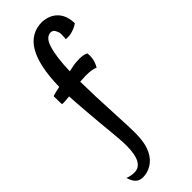

<svg xmlns="http://www.w3.org/2000/svg" viewBox="-296 -660 890 890"><g transform="rotate(-45 149.0 -214.5)"><path d="M-19.5 153.3Q1 162.1 24.4 162.1Q86.9 162.1 86.9 47.9Q86.9 30.3 85 2.9Q81.1 -46.9 74.2 -113.3L65.4 -218.8L63.5 -245.1Q61.5 -264.6 59.6 -301.8Q26.4 -297.9 14.6 -298.8Q10.7 -298.8 10.7 -304.7L9.8 -350.6Q9.8 -354.5 13.7 -354.5L32.2 -359.4L58.6 -365.2Q63.5 -634.8 215.8 -634.8Q244.1 -632.8 266.6 -621.1Q317.4 -592.8 318.4 -522.5Q296.9 -506.8 262.7 -500Q250 -499 236.3 -500Q238.3 -509.8 238.3 -526.4Q238.3 -538.1 237.3 -542Q232.4 -556.6 227.5 -563.5Q220.7 -571.3 210 -572.3Q177.7 -572.3 163.1 -524.4Q146.5 -470.7 144.5 -381.8L168.9 -386.7Q175.8 -388.7 193.4 -390.6Q202.1 -391.6 217.8 -391.6Q244.1 -391.6 260.7 -382.8Q261.7 -377.9 261.7 -367.2Q261.7 -346.7 254.9 -328.1Q249 -312.5 244.1 -305.7Q224.6 -315.4 182.6 -315.4Q171.9 -315.4 144.5 -313.5Q145.5 -220.7 152.3 -95.7L156.2 -9.8Q157.2 4.9 157.2 33.2Q157.2 102.5 136.7 141.6Q121.1 172.9 94.2 189.5Q67.4 206.1 37.1 206.1Q15.6 206.1 2 193.4Q-11.7 180.7 -19.5 153.3Z"/></g></svg>

Font: BKP Parklife Display
Style: Regular
Weight: 400
Designer: Font Diner, Inc.; LA MECHKY PLUS GmbH
Foundry: Font Diner, Inc.; LA MECHKY PLUS GmbH
Version: Version 1.007